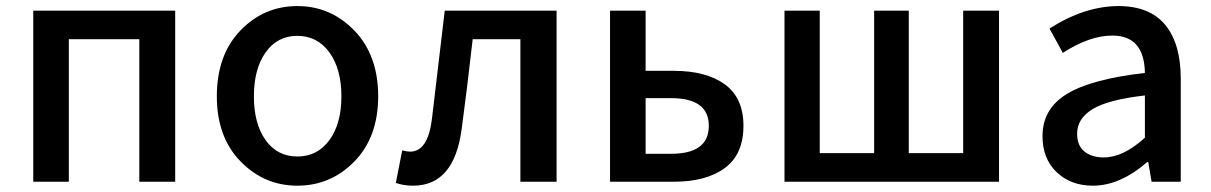

<svg xmlns="http://www.w3.org/2000/svg" viewBox="-20 -584 3890 617"><path d="M86.9 0V-549.8H543V0H427.7V-458H201.2V0Z M935.5 12.7Q829.1 12.7 752.9 -65.4Q676.8 -143.6 676.8 -274.4Q676.8 -407.2 752.4 -485.8Q828.1 -564.5 935.5 -564.5Q1043 -564.5 1119.1 -485.4Q1195.3 -406.2 1195.3 -274.4Q1195.3 -143.6 1119.1 -65.4Q1043 12.7 935.5 12.7ZM833.5 -133.8Q871.1 -81.1 935.5 -81.1Q1000 -81.1 1038.6 -133.8Q1077.1 -186.5 1077.1 -274.4Q1077.1 -362.3 1038.6 -415.5Q1000 -468.8 935.5 -468.8Q871.1 -468.8 833.5 -415.5Q795.9 -362.3 795.9 -274.4Q795.9 -186.5 833.5 -133.8Z M1307.6 12.7Q1277.3 12.7 1252 3.9L1272.5 -100.6Q1288.1 -96.7 1297.9 -96.7Q1355.5 -96.7 1368.2 -203.1Q1395.5 -433.6 1409.2 -549.8H1768.6V0H1652.3V-458H1499Q1480.5 -293.9 1463.9 -171.9Q1440.4 12.7 1307.6 12.7Z M1940.4 0V-549.8H2054.7V-356.4H2145.5Q2249 -356.4 2309.1 -313Q2369.1 -269.5 2369.1 -179.7Q2369.1 -87.9 2309.1 -43.9Q2249 0 2145.5 0ZM2054.7 -89.8H2136.7Q2257.8 -89.8 2257.8 -179.7Q2257.8 -268.6 2136.7 -268.6H2054.7Z M2501 0V-549.8H2614.3V-91.8H2789.1V-549.8H2900.4V-91.8H3075.2V-549.8H3190.4V0Z M3492.2 12.7Q3420.9 12.7 3375.5 -30.8Q3330.1 -74.2 3330.1 -146.5Q3330.1 -234.4 3408.7 -282.2Q3487.3 -330.1 3659.2 -349.6Q3657.2 -469.7 3554.7 -469.7Q3481.4 -469.7 3395.5 -414.1L3352.5 -492.2Q3465.8 -564.5 3574.2 -564.5Q3674.8 -564.5 3724.6 -503.9Q3774.4 -443.4 3774.4 -331.1V0H3680.7L3669.9 -63.5H3667Q3579.1 12.7 3492.2 12.7ZM3527.3 -78.1Q3589.8 -78.1 3659.2 -141.6V-277.3Q3541 -263.7 3491.2 -233.4Q3441.4 -203.1 3441.4 -154.3Q3441.4 -116.2 3464.8 -97.2Q3488.3 -78.1 3527.3 -78.1Z"/></svg>

Font: Gen Shin Gothic Medium
Style: Regular
Weight: 500
Designer: [Source Han Sans]
Ryoko NISHIZUKA  (kana & ideographs); Paul D. Hunt (Latin, Greek & Cyrillic); Wenlong ZHANG  (bopomofo
Version: Version 1.002.20150607